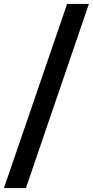

<svg xmlns="http://www.w3.org/2000/svg" viewBox="-45 -835 469 970"><path d="M294 -815H404L86 115H-25Z"/></svg>

Font: Montserrat Medium
Style: Regular
Weight: 500
Designer: Julieta Ulanovsky
Foundry: Julieta Ulanovsky
Version: Version 6.001